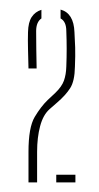

<svg xmlns="http://www.w3.org/2000/svg" viewBox="-20 -821 206 401"><path d="M39.5 -440V-504Q39.5 -555 52.5 -576.8Q65.5 -598.5 79.5 -612L95.5 -627Q109 -640 113.5 -652.5Q118 -665 118.5 -682Q120 -719 118.5 -756Q118.5 -776 106.5 -782.5V-801Q134 -793.5 135.5 -754Q136.5 -738.5 137 -722Q137.5 -705.5 136.5 -682Q136 -651.5 126.5 -636.8Q117 -622 99.5 -607L83.5 -593Q70 -581 63.8 -557.5Q57.5 -534 57.5 -504V-440ZM39.5 -678Q39 -699 38.5 -718Q38 -737 38.5 -754Q39 -774.5 46.2 -785.5Q53.5 -796.5 66.5 -800.5V-782.5Q55.5 -775 55.5 -756Q55.5 -737.5 55.8 -717.5Q56 -697.5 56.5 -678ZM97.5 -440V-456H137.5V-440Z"/></svg>

Font: Big Shoulders Stencil Display Thin
Style: Regular
Weight: 100
Designer: Patric King
Foundry: XO Type Co
Version: Version 1.000